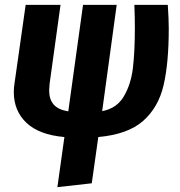

<svg xmlns="http://www.w3.org/2000/svg" viewBox="-20 -551 744 793"><path d="M386 15 359 206 217 222 246 15Q142 6 89.5 -43.5Q37 -93 37 -171Q37 -189 40 -207L86 -531H230L185 -206Q183 -186 183 -178Q183 -141 201.5 -119.5Q220 -98 262 -91L323 -531H462L402 -92Q462 -103 491.5 -153Q521 -203 529 -270.5Q537 -338 537 -437Q537 -479 535 -531H673Q677 -473 677 -433Q677 -290 655.5 -198.5Q634 -107 571 -51.5Q508 4 386 15Z"/></svg>

Font: Fira Sans Condensed
Style: Bold Italic
Weight: 700
Width: 3
Italic angle: -8°
Designer: Carrois Corporate & Edenspiekermann AG
Foundry: Carrois Corporate GbR & Edenspiekermann AG
Version: Version 4.203